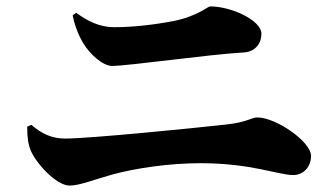

<svg xmlns="http://www.w3.org/2000/svg" viewBox="-20 -663 1040 600"><path d="M741 -499C779 -501 797 -529 797 -557C797 -600 702 -643 637 -643C629 -643 597 -612 521 -597C469 -587 400 -578 338 -578C289 -578 253 -598 218 -623L207 -615C212 -589 222 -559 239 -530C259 -495 301 -457 330 -457C382 -457 632 -493 741 -499ZM65 -267C65 -232 68 -213 76 -193C90 -157 154 -83 198 -83C228 -83 275 -102 329 -117C405 -138 510 -153 607 -153C765 -153 850 -116 896 -116C930 -116 952 -143 952 -176C952 -220 843 -296 784 -296C766 -296 752 -281 688 -274C580 -262 259 -230 184 -230C142 -230 110 -245 78 -273Z"/></svg>

Font: Source Han Serif KR Heavy
Style: Regular
Weight: 900
Designer: Ryoko NISHIZUKA 西塚涼子 (kana & ideographs); Frank Grießhammer (Latin, Greek & Cyrillic); Wenlong ZHANG 张文龙 (bopomofo); San
Foundry: Adobe
Version: Version 2.001;hotconv 1.1.0;makeotfexe 2.6.0